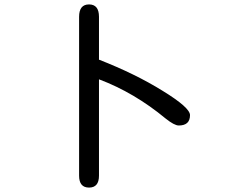

<svg xmlns="http://www.w3.org/2000/svg" viewBox="-20 -813 1040 869"><path d="M383 36Q338 36 338 -18V-737Q338 -793 383 -793Q428 -793 428 -737V-543Q592 -479 716 -402Q840 -326 840 -292Q840 -245 789 -245Q769 -245 729 -277Q659 -335 583.5 -379.5Q508 -424 428 -454V-18Q428 36 383 36Z"/></svg>

Font: Huninn
Style: Regular
Weight: 400
Designer: justfont
Foundry: justfont
Version: Version 1.003